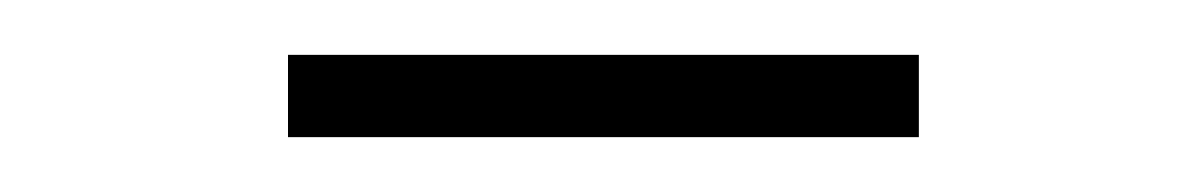

<svg xmlns="http://www.w3.org/2000/svg" viewBox="-20 -536 439 70"><path d="M85 -486V-516H315V-486Z"/></svg>

Font: Josefin Slab
Style: Regular
Weight: 400
Designer: Santiago Orozco
Foundry: Typemade
Version: Version 1.000